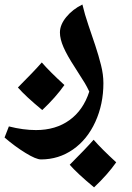

<svg xmlns="http://www.w3.org/2000/svg" viewBox="-60 -450 580 843"><path d="M120.1 250Q98.1 250 51.8 221.4Q5.4 192.9 -40 153.8L-21 105Q42 121.1 98.1 121.1Q184.6 121.1 245.1 77.4Q305.7 33.7 332 -47.9Q321.8 -69.3 312.5 -85Q303.2 -100.6 268.1 -155.3Q234.9 -206.1 219 -242.4Q203.1 -278.8 203.1 -307.1Q203.1 -341.3 231 -375.2Q258.8 -409.2 301.8 -430.2Q312.5 -385.3 328.1 -339.8Q343.8 -294.4 358.4 -250.2Q373 -206.1 383.5 -164.3Q394 -122.6 394 -85Q394 7.3 358.6 85Q323.2 162.6 260.5 206.3Q197.8 250 120.1 250ZM222.7 -76.7Q184.6 -22.5 125.5 33.2Q52.2 -27.3 18.6 -65.9Q89.4 -136.7 123.5 -175.8Q157.7 -136.2 222.7 -76.7ZM450.2 262.7Q412.1 316.9 353 372.6Q279.8 312 246.1 273.4Q316.9 202.6 351.1 163.6Q385.3 203.1 450.2 262.7Z"/></svg>

Font: Sahl Naskh
Style: Bold
Weight: 700
Designer: Pascal Zoghbi
Version: Version 1.001